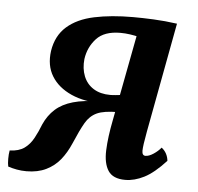

<svg xmlns="http://www.w3.org/2000/svg" viewBox="-59 -508 577 560"><g transform="rotate(5 229.0 -228.5)"><path d="M327 9Q291 9 277 -12.5Q263 -34 264.5 -72.5Q266 -111 276 -161L328 -434L330 -410Q318 -413 304 -415Q290 -417 276 -417Q229 -417 206 -392Q183 -367 178 -332Q175 -304 184 -281.5Q193 -259 213 -246.5Q233 -234 262 -234Q270 -234 279 -235Q288 -236 297 -237L291 -207H245Q189 -207 150 -224.5Q111 -242 92 -273Q73 -304 79 -347Q86 -392 116 -418.5Q146 -445 195.5 -455.5Q245 -466 309 -466Q336 -466 369 -464.5Q402 -463 438 -458L378 -137Q370 -94 370 -80Q370 -66 380 -66Q390 -66 403 -74.5Q416 -83 425 -94Q434 -87 439 -77.5Q444 -68 445 -57Q411 -20 382.5 -5.5Q354 9 327 9ZM38 9Q23 9 9.5 6.5Q-4 4 -16 0Q-18 -9 -18 -22.5Q-18 -36 -16 -47Q11 -48 27 -59.5Q43 -71 53.5 -90.5Q64 -110 72 -131Q84 -158 104 -176Q124 -194 155.5 -203Q187 -212 231 -212H292L289 -186Q248 -186 227.5 -176.5Q207 -167 194.5 -145.5Q182 -124 165 -84Q153 -56 136.5 -35.5Q120 -15 95.5 -3Q71 9 38 9Z"/></g></svg>

Font: Vollkorn Medium
Style: Italic
Weight: 500
Italic angle: -11°
Designer: Friedrich Althausen
Foundry: Friedrich Althausen
Version: Version 5.000